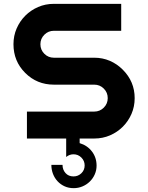

<svg xmlns="http://www.w3.org/2000/svg" viewBox="-20 -720 770 998"><path d="M680 -210Q680 -166 663.5 -128Q647 -90 618.5 -61.5Q590 -33 552 -16.5Q514 0 470 0H394V24Q434 36 458 67.5Q482 99 482 141Q482 165 472.5 186.5Q463 208 446.5 224Q430 240 408.5 249Q387 258 363 258Q337 258 316 248.5Q295 239 279.5 222.5Q264 206 255.5 184Q247 162 247 137H305Q305 162 320.5 179.5Q336 197 362 197Q386 197 403 180.5Q420 164 420 140Q420 116 403 99Q386 82 362 82Q341 82 324 96V0H120V-140H470Q499 -140 519.5 -160.5Q540 -181 540 -210Q540 -239 519.5 -259.5Q499 -280 470 -280H260Q172 -280 111 -341Q50 -402 50 -490Q50 -534 66.5 -572Q83 -610 111.5 -638.5Q140 -667 178 -683.5Q216 -700 260 -700H610V-560H260Q231 -560 210.5 -539.5Q190 -519 190 -490Q190 -461 210.5 -440.5Q231 -420 260 -420H470Q513 -420 550.5 -404Q588 -388 618 -358Q680 -296 680 -210Z"/></svg>

Font: CAT North
Style: Regular
Weight: 400
Designer: Peter Wiegel
Foundry: Peter Wiegel
Version: Version 1.000